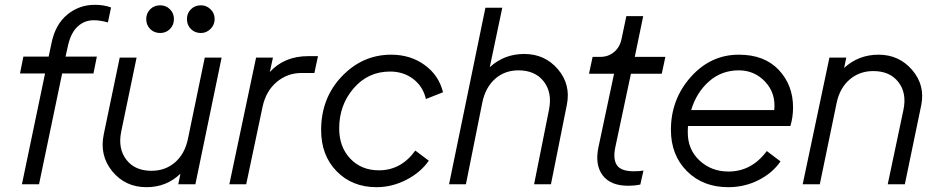

<svg xmlns="http://www.w3.org/2000/svg" viewBox="-20 -765 3892 797"><path d="M71 0 167 -460H63L77 -530H182L194 -587Q210 -664 259.5 -704.5Q309 -745 373 -745Q412 -745 441 -734L428 -672Q395 -681 369 -681Q331 -681 303 -655.5Q275 -630 263 -579L252 -530H382L368 -460H238L142 0Z M645 -628Q620 -628 603.5 -644.5Q587 -661 587 -686Q587 -710 603.5 -726.5Q620 -743 645 -743Q669 -743 685.5 -726.5Q702 -710 702 -686Q702 -661 685.5 -644.5Q669 -628 645 -628ZM814 -628Q789 -628 772.5 -644.5Q756 -661 756 -686Q756 -710 772.5 -726.5Q789 -743 814 -743Q837 -743 854 -726.5Q871 -710 871 -686Q871 -662 854 -645Q837 -628 814 -628ZM830 -526H900L791 0H720L729 -44Q671 12 588 12Q500 12 446 -54Q392 -120 411 -209L477 -526H547L483 -218Q469 -148 504.5 -102Q540 -56 609 -56Q666 -56 706.5 -91Q747 -126 760 -188Z M1260 -532H1300L1285 -462H1231Q1173 -462 1128.5 -424.5Q1084 -387 1070 -322L1002 0H932L1043 -526H1113L1100 -466Q1160 -532 1260 -532Z M1543 12Q1442 12 1377.5 -54Q1313 -120 1313 -225Q1313 -358 1399 -448Q1485 -538 1604 -538Q1684 -538 1743 -495Q1802 -452 1819 -382L1748 -354Q1736 -406 1695.5 -437Q1655 -468 1599 -468Q1508 -468 1448 -398.5Q1388 -329 1388 -232Q1388 -155 1434 -106.5Q1480 -58 1553 -58Q1645 -58 1704 -140L1760 -98Q1726 -49 1666.5 -18.5Q1607 12 1543 12Z M2156 -541Q2242 -541 2296 -477.5Q2350 -414 2333 -330L2267 0H2197L2259 -310Q2273 -381 2237 -427Q2201 -473 2132 -473Q2075 -473 2035 -437.5Q1995 -402 1982 -339L1914 0H1844L1995 -733H2065L2013 -486Q2073 -541 2156 -541Z M2587 6Q2514 6 2481.5 -37.5Q2449 -81 2464 -153L2529 -459H2425L2440 -529H2473Q2505 -529 2529 -549Q2553 -569 2560 -603L2580 -698H2650L2615 -529H2742L2727 -459H2599L2534 -153Q2524 -104 2541 -79Q2558 -54 2611 -54Q2635 -54 2651 -57L2638 1Q2615 6 2587 6Z M3261 -242H2836Q2835 -233 2835 -215Q2835 -144 2884 -98.5Q2933 -53 3004 -53Q3100 -53 3163 -138L3220 -95Q3187 -47 3129 -17.5Q3071 12 3003 12Q2898 12 2831.5 -54.5Q2765 -121 2765 -226Q2765 -353 2847.5 -445.5Q2930 -538 3047 -538Q3153 -538 3212.5 -475Q3272 -412 3272 -319Q3272 -279 3261 -242ZM3047 -473Q2975 -473 2923 -427Q2871 -381 2849 -308H3194Q3201 -378 3156.5 -425.5Q3112 -473 3047 -473Z M3627 -538Q3712 -538 3766.5 -474.5Q3821 -411 3804 -328L3736 0H3665L3730 -308Q3745 -378 3709.5 -424Q3674 -470 3605 -470Q3548 -470 3507 -435Q3466 -400 3453 -338L3383 0H3312L3423 -526H3493L3484 -483Q3544 -538 3627 -538Z"/></svg>

Font: Plus Jakarta Display Light
Style: Italic
Weight: 300
Italic angle: -12°
Designer: Gumpita Rahayu
Foundry: Tokotype Studio
Version: Version 1.000;hotconv 1.0.109;makeotfexe 2.5.65596